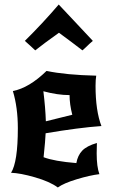

<svg xmlns="http://www.w3.org/2000/svg" viewBox="-20 -798 501 850"><path d="M236 32Q201 6 135 -13Q69 -32 29 -33Q59 -81 59 -230Q59 -322 37 -395Q109 -409 186 -484Q272 -466 406 -463Q403 -445 403 -418Q403 -308 429 -240Q330 -233 182 -208Q181 -179 173 -102Q220 -84 318 -76Q324 -110 344 -131Q364 -152 409 -165Q408 -149 408 -119Q408 -60 420 -27Q378 -22 320 -4.5Q262 13 236 32ZM172 -394Q181 -321 183 -261L300 -290Q288 -336 288 -377Q235 -377 172 -394ZM391 -617Q382 -610 375.5 -603.5Q369 -597 361 -589.5Q353 -582 345 -575Q301 -609 241 -653Q175 -606 136 -575Q127 -583 114 -595.5Q101 -608 90 -617Q169 -695 240 -778Q292 -723 340 -671.5Q388 -620 391 -617Z"/></svg>

Font: NewRocker
Style: Regular
Weight: 400
Designer: Pablo Impallari, Brenda Gallo, Rodrigo Fuenzalida
Foundry: Pablo Impallari, Brenda Gallo, Rodrigo Fuenzalida
Version: Version 1.000